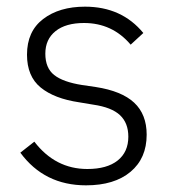

<svg xmlns="http://www.w3.org/2000/svg" viewBox="-20 -544 517 576"><path d="M238 12Q113 12 41 -86L83 -119Q146 -37 242 -37Q301 -37 333 -62.5Q365 -88 365 -134Q365 -175 340 -198.5Q315 -222 260 -230L218 -237Q143 -248 102 -281.5Q61 -315 61 -380Q61 -450 109.5 -487Q158 -524 235 -524Q345 -524 410 -445L372 -410Q317 -475 232 -475Q177 -475 146.5 -450.5Q116 -426 116 -383Q116 -340 142.5 -319Q169 -298 226 -289L267 -283Q345 -271 382.5 -236Q420 -201 420 -140Q420 -69 371.5 -28.5Q323 12 238 12Z"/></svg>

Font: IBM Plex Sans Light
Style: Regular
Weight: 300
Designer: Mike Abbink, Paul van der Laan, Pieter van Rosmalen
Foundry: Bold Monday
Version: Version 3.0